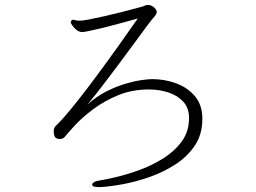

<svg xmlns="http://www.w3.org/2000/svg" viewBox="-20 -733 1040 779"><path d="M379 26Q354 26 354 16Q354 11 362 6Q370 1 386 -1Q411 -5 455 -15.5Q499 -26 549 -44.5Q599 -63 644 -91.5Q689 -120 718 -160Q747 -200 747 -254Q747 -295 723.5 -320.5Q700 -346 663 -358Q626 -370 584 -370Q516 -370 459 -346.5Q402 -323 357.5 -289.5Q313 -256 284 -224.5Q255 -193 243 -178Q236 -169 222 -169Q204 -169 200 -184Q199 -188 198.5 -192Q198 -196 198 -200Q198 -214 206 -222Q218 -233 238.5 -256Q259 -279 296 -325.5Q333 -372 392 -452Q451 -532 539 -658Q529 -655 505 -648.5Q481 -642 451.5 -634Q422 -626 393 -619Q364 -612 342.5 -607.5Q321 -603 314 -603Q301 -603 290.5 -611.5Q280 -620 273.5 -629.5Q267 -639 267 -642Q267 -647 270.5 -650Q274 -653 276 -653Q280 -653 286 -651Q292 -649 303 -649Q315 -649 343.5 -654.5Q372 -660 407 -668Q442 -676 475.5 -684.5Q509 -693 532.5 -699.5Q556 -706 560 -707Q572 -713 580 -713Q594 -713 605 -703Q616 -693 616 -685Q616 -676 606 -665Q598 -657 576.5 -628Q555 -599 525 -558Q495 -517 461 -471.5Q427 -426 394 -383Q361 -340 334 -308Q370 -341 410.5 -361.5Q451 -382 488 -393Q525 -404 554 -408Q583 -412 597 -412Q648 -412 694.5 -395Q741 -378 771 -342.5Q801 -307 801 -251Q801 -188 770.5 -142.5Q740 -97 691 -65.5Q642 -34 586 -14.5Q530 5 477.5 14.5Q425 24 389 26Z"/></svg>

Font: Moon Stars Kai HW Light
Style: Regular
Weight: 300
Designer: GuiWonder
Version: Version 1.101